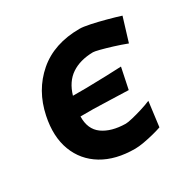

<svg xmlns="http://www.w3.org/2000/svg" viewBox="-124 -629 754 760"><g transform="rotate(-30 253.0 -249.0)"><path d="M286 11Q197.5 11 137.2 -25.2Q77 -61.5 52.2 -126.8Q27.5 -192 45.5 -278.5Q67 -382.5 141.2 -446.5Q215.5 -510.5 332.5 -510.5Q348 -510.5 379 -504Q410 -497.5 444.5 -488.2Q479 -479 505.5 -470.5L472.5 -362.5Q443.5 -373.5 413.5 -382.8Q383.5 -392 361 -397.8Q338.5 -403.5 331.5 -403.5Q272 -402.5 232.8 -376.2Q193.5 -350 177 -294H239Q290 -295 329.2 -296.2Q368.5 -297.5 399.5 -299L379.5 -203Q339 -204.5 303.8 -205.5Q268.5 -206.5 221 -208H162Q160.5 -150 199.2 -122.2Q238 -94.5 303 -93.5Q313 -93.5 335 -98.8Q357 -104 382 -111.8Q407 -119.5 425.5 -127.5L411 -14.5Q397 -9.5 373.8 -3.5Q350.5 2.5 326.5 6.8Q302.5 11 286 11Z"/></g></svg>

Font: Commissioner Loud SemiBold
Style: Italic
Weight: 600
Italic angle: -12°
Designer: Kostas Bartsokas
Foundry: Kostas Bartsokas
Version: Version 1.000; ttfautohint (v1.8.3)